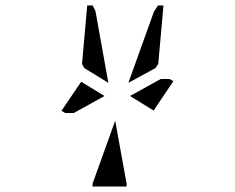

<svg xmlns="http://www.w3.org/2000/svg" viewBox="-20 -850 856 700"><path d="M276 -552 361 -500 249 -438H218L204 -446ZM375 -548 287 -602 279 -617 298 -830H318L328 -810ZM442 -178 441 -170H317L318 -182L400 -410ZM612 -554 540 -447 454 -500 566 -562H598ZM448 -548 541 -807 556 -830H576L557 -617L547 -602Z"/></svg>

Font: DSEG14 Modern Mini
Style: Bold Italic
Weight: 700
Italic angle: -5°
Designer: Keshikan(Twitter:@keshinomi_88pro)
Version: Version 0.46